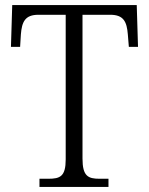

<svg xmlns="http://www.w3.org/2000/svg" viewBox="-20 -734 585 754"><path d="M135 0H406V-32H371C326 -32 304 -42 304 -111V-676H413C466 -676 478 -648 482 -599L486 -550H522L517 -714H28L23 -550H59L62 -599C66 -648 78 -676 131 -676H238V-108C238 -41 216 -32 170 -32H135Z"/></svg>

Font: Noto Serif Khmer SemiCondensed Light
Style: Regular
Weight: 300
Width: 4
Designer: Danh Hong and the Monotype Design Team
Foundry: Monotype Imaging Inc.
Version: Version 2.004